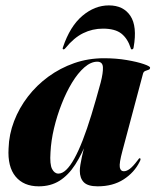

<svg xmlns="http://www.w3.org/2000/svg" viewBox="-20 -664 562 694"><path d="M422.5 -118.5Q410.5 -74 413 -59.5Q415.5 -45 427.5 -45Q437.5 -45 449 -53.5Q460.5 -62 477.5 -84.5Q481 -89.5 482.5 -91Q484 -92.5 485.5 -92Q488 -92 488 -88.5Q488 -85 484.5 -79Q465.5 -40.5 426.8 -15.5Q388 9.5 333 9.5Q297.5 9.5 283 -5.2Q268.5 -20 268.5 -46.5Q268.5 -55 270.5 -68Q272.5 -81 276 -97.2Q279.5 -113.5 284 -131Q288.5 -148.5 293.5 -166L298.5 -164Q277 -108 252 -69.2Q227 -30.5 195 -10.5Q163 9.5 120 9.5Q65.5 9.5 36.2 -26Q7 -61.5 11 -128Q12.5 -178 30.8 -225.8Q49 -273.5 80.8 -314.8Q112.5 -356 155 -387Q197.5 -418 248.2 -435.8Q299 -453.5 355.5 -453.5Q400 -453.5 438 -447Q476 -440.5 499.2 -432.5Q522.5 -424.5 522.5 -419.5Q522.5 -413.5 516.8 -411.8Q511 -410 505 -407.5Q499 -405 497 -398ZM162.5 -113Q159.5 -70 168.2 -53.2Q177 -36.5 191 -36.5Q205 -36.5 219.2 -50Q233.5 -63.5 248.5 -90.5Q263.5 -117.5 279 -157.2Q294.5 -197 310.5 -249.2Q326.5 -301.5 344 -366Q353 -401 352 -421Q351 -441 331.5 -441Q308.5 -441 285 -420.5Q261.5 -400 240.5 -365.5Q219.5 -331 202.8 -288.2Q186 -245.5 175.2 -200.2Q164.5 -155 162.5 -113ZM352 -560.5Q314 -560.5 280.5 -544Q247 -527.5 216.5 -490Q213 -485.5 210 -485.5Q207.5 -485.5 206.8 -487.2Q206 -489 207.5 -493Q233 -569 277.8 -606.8Q322.5 -644.5 373.5 -644.5Q426 -644.5 451.2 -606.8Q476.5 -569 463 -493Q462.5 -489 460.8 -487.2Q459 -485.5 456.5 -485.5Q453 -485.5 452.5 -490Q441.5 -524.5 418.8 -542.5Q396 -560.5 352 -560.5Z"/></svg>

Font: Fraunces 120pt
Style: Bold Italic
Weight: 700
Italic angle: -16°
Version: Version 1.000;[b76b70a41]